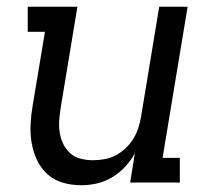

<svg xmlns="http://www.w3.org/2000/svg" viewBox="-20 -540 640 568"><path d="M221 8Q192 8 166 0.5Q140 -7 120.5 -24.5Q101 -42 89.5 -66.5Q78 -91 73.5 -118Q69 -145 70.5 -173Q72 -201 77 -230L113 -446H62V-520H209L159 -218Q156 -199 155 -181Q154 -163 157 -145.5Q160 -128 168 -112.5Q176 -97 188.5 -86Q201 -75 218.5 -70.5Q236 -66 255 -66Q271 -66 288.5 -69Q306 -72 321.5 -80Q337 -88 350.5 -100.5Q364 -113 373.5 -128Q383 -143 388.5 -159.5Q394 -176 397 -193L451 -520H535L461 -73H512V0H365L379 -87Q368 -66 351 -47.5Q334 -29 312.5 -16Q291 -3 267.5 2.5Q244 8 221 8Z"/></svg>

Font: Iosevka HT Extended
Style: Italic
Weight: 400
Width: 7
Italic angle: -9°
Monospace: yes
Designer: Belleve Invis
Foundry: Belleve Invis
Version: Version 32.3.0; ttfautohint (v1.8.4)